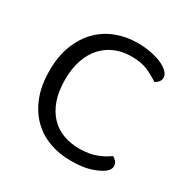

<svg xmlns="http://www.w3.org/2000/svg" viewBox="-146 -753 881 898"><g transform="rotate(30 294.0 -304.0)"><path d="M533 -541Q533 -527 524.5 -517Q516 -507 505 -502Q479 -520 444 -536Q409 -552 353 -552Q307 -552 268 -536Q229 -520 200 -489Q171 -458 154.5 -411Q138 -364 138 -303Q138 -241 154 -195Q170 -149 198.5 -118Q227 -87 267 -71.5Q307 -56 356 -56Q408 -56 446.5 -70.5Q485 -85 511 -105Q521 -101 530 -90.5Q539 -80 539 -66Q539 -45 515 -28Q492 -12 452 0.5Q412 13 350 13Q287 13 233 -7Q179 -27 139.5 -66.5Q100 -106 77 -165Q54 -224 54 -303Q54 -382 77.5 -441.5Q101 -501 141 -541Q181 -581 234.5 -601Q288 -621 347 -621Q388 -621 422.5 -614Q457 -607 481.5 -595.5Q506 -584 519.5 -569.5Q533 -555 533 -541Z"/></g></svg>

Font: Baloo Chettan 2
Style: Regular
Weight: 400
Designer: Maithili Shingre, Unnati Kotecha and Ek Type
Foundry: Ek Type
Version: Version 1.640;hotconv 1.0.111;makeotfexe 2.5.65597; ttfautoh